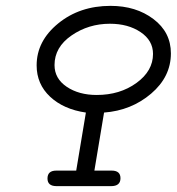

<svg xmlns="http://www.w3.org/2000/svg" viewBox="-20 -635 603 655"><path d="M105 -412Q105 -495 178.5 -555Q252 -615 357 -615Q444 -615 503.5 -570Q563 -525 563 -453Q563 -373 495.5 -315.5Q428 -258 335 -251L302 -53H361Q391 -53 391 -27Q391 0 359 0H173Q142 0 142 -26Q142 -53 172 -53H240L273 -251Q197 -262 151 -305Q105 -348 105 -412ZM166 -413Q166 -367 207.5 -339Q249 -311 310 -311Q389 -311 445.5 -352Q502 -393 502 -451Q502 -497 459.5 -525.5Q417 -554 355 -554Q282 -554 224 -514Q166 -474 166 -413Z"/></svg>

Font: CMU Typewriter Text
Style: LightOblique
Weight: 200
Italic angle: -9.46001°
Version: Version 0.7.0